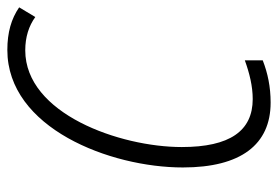

<svg xmlns="http://www.w3.org/2000/svg" viewBox="-140 -626 775 536"><g transform="rotate(-90 248.0 -357.5)"><path d="M230 10C274 10 312 2 348 -12V-62C312 -49 276 -40 240 -40C151 -40 106 -104 106 -238C106 -411 199 -675 376 -675C413 -675 444 -665 469 -647L496 -692C464 -714 426 -725 377 -725C159 -725 49 -438 49 -235C49 -73 113 10 230 10Z"/></g></svg>

Font: Noto Sans Condensed Light
Style: Italic
Weight: 300
Width: 3
Italic angle: -12°
Designer: Monotype Design Team
Foundry: Monotype Imaging Inc.
Version: Version 2.013